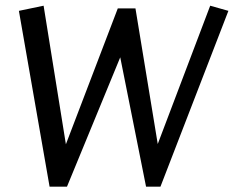

<svg xmlns="http://www.w3.org/2000/svg" viewBox="-20 -665 841 690"><path d="M556.6 5.9H504.9L412.1 -459L220.7 5.9H158.2L47.9 -626L136.7 -644.5L216.8 -146.5L403.3 -634.8H466.8L546.9 -147.5L735.4 -644.5L800.8 -626Z"/></svg>

Font: Puritan
Style: Italic
Weight: 400
Version: 2.0a